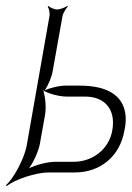

<svg xmlns="http://www.w3.org/2000/svg" viewBox="-43 -582 447 648"><path d="M55 -14C71 -36 88 -74 92 -99L109 -194C113 -216 111 -250 104 -272C105 -273 105 -274 106 -275C126 -264 160 -256 183 -256H245C308 -256 349 -215 336 -142C325 -78 269 -36 206 -36H144C119 -36 79 -26 55 -14ZM102 -278C103 -277 105 -277 106 -276C105 -276 104 -275 103 -275C102 -276 103 -277 102 -278ZM-23 43 -20 46C6 24 78 0 121 0H210C295 0 362 -54 377 -142C381 -162 412 -293 226 -293H177C158 -293 127 -286 108 -277C120 -294 132 -324 135 -343L168 -528C170 -538 180 -554 186 -560L184 -562C177 -557 160 -550 150 -550C140 -550 125 -557 120 -562L118 -560C122 -554 126 -538 124 -528L47 -90C39 -47 3 21 -23 43Z"/></svg>

Font: Armata Saber
Style: RgIta
Weight: 400
Designer: Jasper
Foundry: Cannot Into Space Fonts
Version: Version 0.970